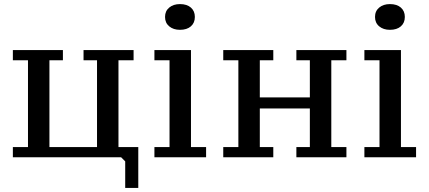

<svg xmlns="http://www.w3.org/2000/svg" viewBox="-20 -770 2098 940"><path d="M43 0V-50H117V-475H43V-525H288V-475H222V-50H455V-475H389V-525H634V-475H560V-50H657V150H593V20L573 0Z M989 0H736V-50H810V-475H736V-525H915V-50H989ZM788 -687Q788 -716 808.5 -733Q829 -750 861 -750Q895 -750 914.5 -733Q934 -716 934 -687Q934 -658 914.5 -641Q895 -624 861 -624Q829 -624 808.5 -641Q788 -658 788 -687Z M1318 0H1073V-50H1147V-475H1073V-525H1318V-475H1252V-293H1497V-475H1431V-525H1676V-475H1602V-50H1676V0H1431V-50H1497V-239H1252V-50H1318Z M2017 0H1764V-50H1838V-475H1764V-525H1943V-50H2017ZM1816 -687Q1816 -716 1836.5 -733Q1857 -750 1889 -750Q1923 -750 1942.5 -733Q1962 -716 1962 -687Q1962 -658 1942.5 -641Q1923 -624 1889 -624Q1857 -624 1836.5 -641Q1816 -658 1816 -687Z"/></svg>

Font: PT Serif Caption
Style: Regular
Weight: 400
Designer: A.Korolkova, O.Umpeleva, V.Yefimov
Foundry: ParaType Ltd
Version: Version 1.000W OFL